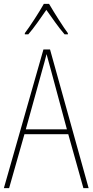

<svg xmlns="http://www.w3.org/2000/svg" viewBox="-20 -970 477 990"><path d="M233 -950H206C182 -907 134 -833 108 -799V-793H126C156 -827 193 -882 219 -919C247 -880 282 -828 313 -793H330V-799C310 -825 259 -905 233 -950ZM410 0H437L238 -715H204L0 0H27L106 -278H332ZM243 -607 325 -303H113L197 -606C206 -638 213 -662 220 -691C228 -660 235 -637 243 -607Z"/></svg>

Font: Noto Sans Gujarati Condensed Thin
Style: Regular
Weight: 100
Width: 3
Designer: Jelle Bosma - Monotype Design Team, Universal Thirst
Foundry: Monotype Imaging Inc.
Version: Version 2.106